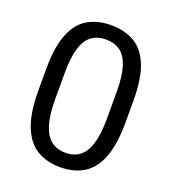

<svg xmlns="http://www.w3.org/2000/svg" viewBox="-134 -821 829 929"><g transform="rotate(20 281.0 -356.0)"><path d="M505.4 -412.1V-303.7Q505.4 -187.5 478 -118.7Q450.7 -49.8 400.4 -20Q350.1 9.8 281.2 9.8Q212.9 9.8 162.4 -20Q111.8 -49.8 84 -118.7Q56.2 -187.5 56.2 -303.7V-412.1Q56.2 -528.3 83.7 -595.7Q111.3 -663.1 161.6 -691.9Q211.9 -720.7 280.3 -720.7Q349.1 -720.7 399.7 -691.9Q450.2 -663.1 477.8 -595.7Q505.4 -528.3 505.4 -412.1ZM414.6 -289.1V-427.2Q414.6 -507.3 399.2 -555.7Q383.8 -604 354 -625.5Q324.2 -647 280.3 -647Q237.3 -647 207.5 -625.5Q177.7 -604 162.4 -555.7Q147 -507.3 147 -427.2V-289.1Q147 -209.5 162.6 -159.9Q178.2 -110.4 208.3 -87.4Q238.3 -64.5 281.2 -64.5Q325.2 -64.5 355 -87.4Q384.8 -110.4 399.7 -159.9Q414.6 -209.5 414.6 -289.1Z"/></g></svg>

Font: RobotoDEMO
Style: Regular
Weight: 400
Designer: Christian Robertson
Foundry: Google
Version: Version 2.136